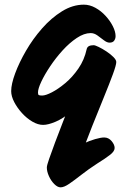

<svg xmlns="http://www.w3.org/2000/svg" viewBox="-20 -548 559 824"><path d="M476 -393Q476 -382 470 -373.5Q464 -365 450 -365Q439 -365 425.5 -375.5Q412 -386 398 -396Q384 -406 369 -406Q341 -406 309.5 -385Q278 -364 248.5 -331.5Q219 -299 195 -263Q171 -227 157 -197Q143 -167 143 -151Q143 -142 146.5 -140Q150 -138 161 -138Q176 -138 203 -152Q230 -166 260.5 -191.5Q291 -217 316.5 -254Q342 -291 352 -337Q354 -346 361.5 -350Q369 -354 382 -354Q388 -354 403.5 -346.5Q419 -339 436.5 -327.5Q454 -316 466.5 -303.5Q479 -291 479 -282Q479 -269 464.5 -229.5Q450 -190 426.5 -132.5Q403 -75 376 -7.5Q349 60 324 131L301 91Q315 79 339.5 67.5Q364 56 388.5 49Q413 42 427 42Q446 42 459 57.5Q472 73 472 87Q472 101 453 116Q434 131 397 154Q360 178 330 201.5Q300 225 277.5 240.5Q255 256 240 256Q227 256 213 242Q199 228 190 208Q181 188 181 171Q181 162 191 133.5Q201 105 216.5 63Q232 21 251 -27Q270 -75 288 -122L348 -146Q322 -100 287 -70Q252 -40 219.5 -26Q187 -12 165 -12Q143 -12 119 -26Q95 -40 74.5 -62.5Q54 -85 41 -110Q28 -135 28 -157Q28 -187 45 -233Q62 -279 91.5 -330Q121 -381 160.5 -426Q200 -471 246 -499.5Q292 -528 340 -528Q365 -528 389.5 -514.5Q414 -501 433.5 -479.5Q453 -458 464.5 -435Q476 -412 476 -393Z"/></svg>

Font: Kalam Variable Light
Style: Regular
Weight: 300
Designer: Lipi Raval, Jonny Pinhorn
Foundry: Indian Type Foundry
Version: Version 3.000